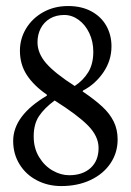

<svg xmlns="http://www.w3.org/2000/svg" viewBox="-20 -607 436 640"><path d="M372.1 -142.1Q372.1 -175.3 359.1 -201.7Q346.2 -228 321.3 -251.2Q296.4 -274.4 255.4 -302.2L256.8 -305.2Q297.4 -326.2 324.5 -365.7Q351.6 -405.3 351.6 -452.6Q351.6 -490.2 334.5 -520.8Q317.4 -551.3 284.7 -569.1Q252 -586.9 207 -586.9Q161.1 -586.9 124.5 -566.7Q87.9 -546.4 67.1 -512.2Q46.4 -478 46.4 -438Q46.4 -392.1 69.6 -356.7Q92.8 -321.3 136.2 -291.5V-288.1Q23.9 -221.7 23.9 -137.2Q23.9 -93.8 45.2 -59.3Q66.4 -24.9 103 -5.9Q139.6 13.2 184.1 13.2Q238.8 13.2 281.5 -6.8Q324.2 -26.9 348.1 -62.3Q372.1 -97.7 372.1 -142.1ZM291 -434.6Q291 -394 274.4 -366.7Q257.8 -339.4 229 -320.3Q162.1 -363.3 133.5 -396.5Q105 -429.7 105 -466.3Q105 -491.7 115.7 -512.5Q126.5 -533.2 146.7 -545.2Q167 -557.1 194.3 -557.1Q219.7 -557.1 242.2 -540.8Q264.6 -524.4 277.8 -496.3Q291 -468.3 291 -434.6ZM308.6 -113.8Q308.6 -71.3 282 -47.1Q255.4 -22.9 210.4 -22.9Q183.1 -22.9 155.8 -38.3Q128.4 -53.7 110.4 -83.3Q92.3 -112.8 92.3 -152.3Q92.3 -193.8 110.4 -220.5Q128.4 -247.1 162.1 -272Q238.3 -224.1 273.4 -188.5Q308.6 -152.8 308.6 -113.8Z"/></svg>

Font: Neuton Light
Style: Regular
Weight: 300
Designer: Brian M Zick
Foundry: Brian M Zick
Version: Version 1.560